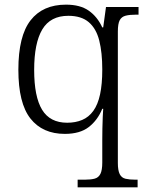

<svg xmlns="http://www.w3.org/2000/svg" viewBox="-20 -566 636 826"><path d="M314 240V207H345Q371 207 387.5 202.5Q404 198 412 182Q420 166 420 133V36Q420 13 420.5 -13Q421 -39 422 -62.5Q423 -86 424 -98H420Q400 -49 362 -19.5Q324 10 259 10Q163 10 111 -56Q59 -122 59 -266Q59 -411 111.5 -478.5Q164 -546 264 -546Q325 -546 362 -520Q399 -494 420 -448H424L436 -536H576V-503H567Q538 -503 520.5 -498.5Q503 -494 495 -479Q487 -464 487 -430V135Q487 167 495 183Q503 199 520 203Q537 207 562 207H572V240ZM269 -38Q305 -38 333.5 -50Q362 -62 381.5 -89Q401 -116 410.5 -160Q420 -204 420 -267Q420 -340 407 -391.5Q394 -443 362 -470.5Q330 -498 274 -498Q197 -498 162 -439.5Q127 -381 127 -265Q127 -150 161 -94Q195 -38 269 -38Z"/></svg>

Font: Noto Rashi Hebrew Light
Style: Regular
Weight: 300
Version: Version 1.006